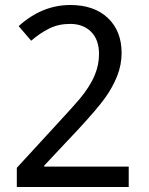

<svg xmlns="http://www.w3.org/2000/svg" viewBox="-20 -744 591 764"><path d="M492.2 0H46.9V-76.2L217.8 -262.2Q275.4 -324.7 296.4 -349.6Q317.4 -374.5 333 -399.4Q348.6 -424.3 357.4 -446Q366.2 -467.8 370.1 -487.8Q374 -507.8 374 -529.8Q374 -585.4 342.8 -617.2Q311.5 -648.9 258.8 -648.9Q212.4 -648.9 175 -630.1Q137.7 -611.3 104 -582L54.2 -640.1Q147.5 -724.1 259.8 -724.1Q354.5 -724.1 409.2 -672.4Q463.9 -620.6 463.9 -533.2Q463.9 -486.3 446.3 -441.7Q428.7 -397 397.5 -353.5Q366.2 -310.1 293 -231L155.8 -85V-81.1H492.2Z"/></svg>

Font: Noto Sans Gurmukhi UI
Style: Regular
Weight: 400
Designer: Monotype Design Team
Foundry: Monotype Imaging Inc.
Version: Version 1.03